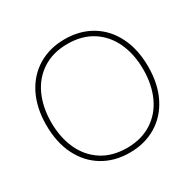

<svg xmlns="http://www.w3.org/2000/svg" viewBox="-164 -925 1132 1117"><g transform="rotate(-30 402.0 -367.0)"><path d="M60 -367Q60 -483 103 -569Q146 -655 223.5 -701.5Q301 -748 402 -748Q503 -748 580.5 -701.5Q658 -655 701 -569Q744 -483 744 -367Q744 -251 701 -165Q658 -79 580.5 -32.5Q503 14 402 14Q301 14 223.5 -32.5Q146 -79 103 -165Q60 -251 60 -367ZM711 -367Q711 -468 675 -547Q639 -626 569.5 -671Q500 -716 402 -716Q305 -716 235 -671Q165 -626 129 -547Q93 -468 93 -367Q93 -266 129 -187Q165 -108 234.5 -63Q304 -18 402 -18Q499 -18 569 -63Q639 -108 675 -187Q711 -266 711 -367Z"/></g></svg>

Font: LINE Seed Sans KR Thin
Style: Regular
Weight: 250
Designer: LINE BX Design & Sandoll Inc & Dalton Maag Ltd
Foundry: Sandoll Inc.
Version: Version 1.000